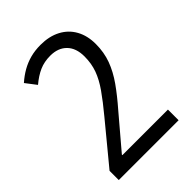

<svg xmlns="http://www.w3.org/2000/svg" viewBox="-211 -823 921 921"><g transform="rotate(-45 249.5 -362.0)"><path d="M447.8 0H42V-62.5L208 -263.7Q255.4 -320.8 285.6 -364Q315.9 -407.2 330.6 -447.5Q345.2 -487.8 345.2 -535.6Q345.2 -592.3 314.7 -623.3Q284.2 -654.3 231.4 -654.3Q190.4 -654.3 157.7 -639.9Q125 -625.5 90.8 -596.7L49.3 -650.9Q75.7 -674.3 104.5 -690.7Q133.3 -707 165.5 -715.6Q197.8 -724.1 234.9 -724.1Q293.9 -724.1 336.9 -701.4Q379.9 -678.7 402.8 -637.2Q425.8 -595.7 425.8 -539.6Q425.8 -482.9 408 -434.6Q390.1 -386.2 356.7 -338.9Q323.2 -291.5 275.9 -237.3L138.7 -75.7V-72.3H447.8Z"/></g></svg>

Font: Open Sans SemiCondensed
Style: Regular
Weight: 400
Width: 4
Designer: Monotype Design Team
Foundry: Monotype Imaging Inc.
Version: Version 3.000